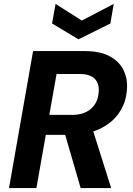

<svg xmlns="http://www.w3.org/2000/svg" viewBox="-20 -961 678 981"><path d="M26 0 149 -700H413Q493 -700 542.5 -672.5Q592 -645 613 -599Q634 -553 628 -498Q623 -434 587 -382.5Q551 -331 487.5 -301.5Q424 -272 338 -272H214L166 0ZM392 0 303 -307H451L548 0ZM232 -374H349Q409 -374 444.5 -405Q480 -436 484 -488Q489 -531 465.5 -557Q442 -583 385 -583H269ZM561 -941 544 -841 381 -760 246 -841 264 -941 398 -856Z"/></svg>

Font: DM Sans 12pt ExtraBold
Style: Italic
Weight: 800
Italic angle: -10°
Version: Version 4.004;gftools[0.9.30]